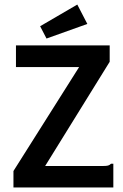

<svg xmlns="http://www.w3.org/2000/svg" viewBox="-20 -822 540 842"><path d="M39 -72 327 -528H50V-623H461V-551L178 -94H430Q447 -94 454 -96Q461 -98 467 -104H477V0H39ZM184 -653 156 -707 319 -802 363 -717Z"/></svg>

Font: Ligconsolata
Style: Bold
Weight: 700
Monospace: yes
Designer: Raph Levien, Cyreal, Brenton Simpson
Foundry: Raph Levien, Cyreal, Google
Version: Version 3.001; ttfautohint (v1.8.2.53-6de2)